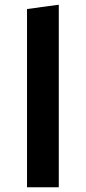

<svg xmlns="http://www.w3.org/2000/svg" viewBox="-20 -790 362 810"><path d="M228 0H94V-752L228 -770Z"/></svg>

Font: Sintony
Style: Bold
Weight: 700
Designer: Eduardo Rodriguez Tunni
Foundry: Eduardo Rodriguez Tunni
Version: Version 1.001